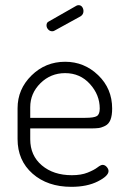

<svg xmlns="http://www.w3.org/2000/svg" viewBox="-20 -717 491 743"><path d="M292 -654 192 -599Q188 -596 182 -596Q173 -596 166.5 -603Q160 -610 160 -619Q160 -630 169 -634L276 -695Q280 -697 284 -697Q293 -697 298 -690Q303 -683 303 -674Q303 -661 292 -654ZM232 -478Q306 -478 360 -426Q414 -374 414 -297Q414 -270 407.5 -253.5Q401 -237 387 -230Q373 -223 361.5 -221.5Q350 -220 329 -220H97V-178Q97 -115 142 -77Q187 -39 258 -39Q294 -39 319 -49Q344 -59 357 -69Q370 -79 377 -79Q386 -79 393 -71Q400 -63 400 -55Q400 -36 358.5 -15Q317 6 256 6Q164 6 106 -45Q48 -96 48 -179V-298Q48 -372 102 -425Q156 -478 232 -478ZM97 -261H310Q344 -261 355 -268Q366 -275 366 -297Q366 -350 328 -392Q290 -434 232 -434Q176 -434 136.5 -395Q97 -356 97 -302Z"/></svg>

Font: Dosis
Style: Light
Weight: 300
Designer: Edgar Tolentino, Pablo Impallari, Igino Marini
Foundry: Edgar Tolentino, Pablo Impallari, Igino Marini
Version: Version 1.007